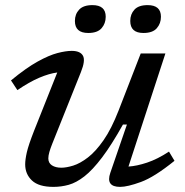

<svg xmlns="http://www.w3.org/2000/svg" viewBox="-20 -721 722 751"><path d="M411.5 -45 476.5 -234H461Q416 -153.5 379 -104.8Q342 -56 310.2 -31.2Q278.5 -6.5 249 1.8Q219.5 10 189 10Q131.5 10 105 -15Q78.5 -40 78.5 -78Q78.5 -97 85 -125.5Q91.5 -154 113.5 -210L204 -437.5Q172.5 -433.5 133.2 -416.8Q94 -400 48 -368.5L23 -406.5Q82.5 -455.5 127.2 -480.2Q172 -505 204.8 -513.5Q237.5 -522 260.5 -522Q293.5 -522 304.2 -503.5Q315 -485 296.5 -439L184.5 -159Q177.5 -141.5 173.2 -126.8Q169 -112 169 -101.5Q169 -83.5 183.2 -74.2Q197.5 -65 220 -65Q239.5 -65 266.2 -73.2Q293 -81.5 323.5 -104.8Q354 -128 385 -172.5Q416 -217 444 -289L530.5 -512H627L482.5 -69.5Q515 -71.5 555.5 -85Q596 -98.5 641 -128L662.5 -92Q584 -28.5 531.2 -9.2Q478.5 10 450 10Q392.5 10 411.5 -45ZM325 -592Q273 -592 273 -639Q273 -665.5 289.5 -683.2Q306 -701 341.5 -701Q393.5 -701 393.5 -655.5Q393.5 -629 377.2 -610.5Q361 -592 325 -592ZM541 -592Q489.5 -592 489.5 -639Q489.5 -665.5 505.8 -683.2Q522 -701 557.5 -701Q609.5 -701 609.5 -655.5Q609.5 -629 593.2 -610.5Q577 -592 541 -592Z"/></svg>

Font: Newsreader 6pt
Style: Italic
Weight: 400
Italic angle: -17°
Designer: Hugues Gentile
Foundry: Production Type
Version: Version 1.003; ttfautohint (v1.8.3)